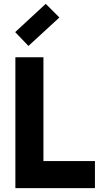

<svg xmlns="http://www.w3.org/2000/svg" viewBox="-20 -979 535 999"><path d="M474 0H60V-681H206V-86L169 -141H474ZM128 -740 59 -812 218 -959 289 -888Z"/></svg>

Font: Gabarito
Style: Bold
Weight: 700
Designer: Leandro Assis / Alvaro Franca / Felipe Casaprima
Foundry: Naipe Foundry
Version: Version 1.000